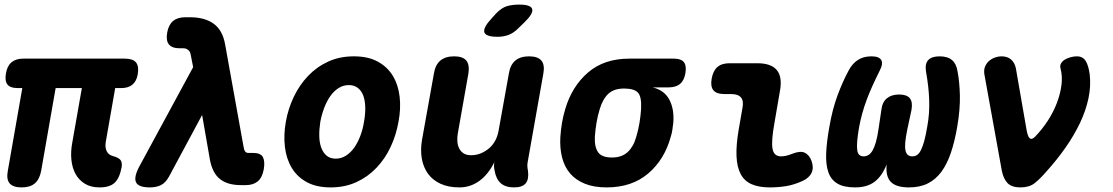

<svg xmlns="http://www.w3.org/2000/svg" viewBox="-20 -805 4840 835"><path d="M413 10Q375 10 349 -6Q323 -22 308.5 -48.5Q294 -75 290.5 -110Q287 -145 294 -183L336 -422H222L159 -62Q152 -25 131.5 -7.5Q111 10 74 10Q37 10 22 -7.5Q7 -25 14 -62L77 -422H56Q24 -422 12 -438Q0 -454 6 -486Q11 -518 30 -534Q49 -550 81 -550H523Q558 -550 571.5 -533.5Q585 -517 579 -482Q574 -452 556 -437Q538 -422 508 -422H481L440 -188Q436 -164 444 -147.5Q452 -131 472 -126Q497 -119 504.5 -108.5Q512 -98 509 -78Q500 -30 478.5 -10Q457 10 413 10Z M715 -37Q700 -10 680 0Q660 10 632 10Q582 10 571.5 -12.5Q561 -35 587 -83L820 -513L809 -569Q807 -581 798 -588Q789 -595 778 -595H762Q728 -595 714.5 -612Q701 -629 707 -663Q713 -697 732.5 -713.5Q752 -730 786 -730H806Q870 -730 909 -702Q948 -674 959 -612L1039 -168Q1041 -153 1046 -146.5Q1051 -140 1059 -140H1080Q1114 -140 1123.5 -121.5Q1133 -103 1127 -68Q1120 -31 1100 -15.5Q1080 0 1050 0H1027Q970 0 937 -26Q904 -52 893 -110L859 -305Z M1418 10Q1356 10 1314 -13Q1272 -36 1248.5 -75.5Q1225 -115 1219 -166.5Q1213 -218 1223 -275Q1233 -332 1257.5 -383.5Q1282 -435 1319.5 -474.5Q1357 -514 1407 -537Q1457 -560 1519 -560Q1581 -560 1623 -537Q1665 -514 1688.5 -475Q1712 -436 1718 -384.5Q1724 -333 1713 -275Q1703 -218 1679 -166.5Q1655 -115 1617.5 -75.5Q1580 -36 1530 -13Q1480 10 1418 10ZM1440 -115Q1464 -115 1484.5 -128Q1505 -141 1520.5 -163Q1536 -185 1547 -214Q1558 -243 1563 -275Q1569 -308 1568.5 -337Q1568 -366 1560.5 -387.5Q1553 -409 1537 -422Q1521 -435 1497 -435Q1473 -435 1452.5 -422Q1432 -409 1416.5 -387Q1401 -365 1390 -336Q1379 -307 1373 -275Q1368 -243 1368.5 -214Q1369 -185 1377 -163Q1385 -141 1400.5 -128Q1416 -115 1440 -115Z M2215 10Q2178 10 2157.5 -8.5Q2137 -27 2131 -63Q2129 -72 2128.5 -81.5Q2128 -91 2130 -100Q2104 -47 2065 -18.5Q2026 10 1978 10Q1930 10 1895.5 -6Q1861 -22 1841 -50Q1821 -78 1814.5 -115Q1808 -152 1815 -195L1867 -485Q1873 -523 1895 -541.5Q1917 -560 1955 -560Q1993 -560 2008 -541.5Q2023 -523 2017 -485L1971 -225Q1968 -208 1969 -191Q1970 -174 1976.5 -160.5Q1983 -147 1995.5 -138.5Q2008 -130 2029 -130Q2052 -130 2072 -138.5Q2092 -147 2108 -161Q2124 -175 2134 -194Q2144 -213 2148 -235L2193 -485Q2199 -523 2221 -541.5Q2243 -560 2281 -560Q2319 -560 2334.5 -541.5Q2350 -523 2343 -485L2275 -101Q2273 -91 2273.5 -82Q2274 -73 2276 -63Q2281 -26 2266.5 -8Q2252 10 2215 10ZM2235 -683Q2215 -662 2192.5 -653.5Q2170 -645 2144 -645Q2093 -645 2086.5 -664.5Q2080 -684 2118 -725L2136 -745Q2161 -771 2184 -778Q2207 -785 2238 -785Q2289 -785 2294.5 -765.5Q2300 -746 2261 -708Z M2818 -425Q2869 -413 2891 -371.5Q2913 -330 2908 -270L2904 -240Q2902 -225 2897 -210Q2870 -111 2799 -50.5Q2728 10 2618 10Q2563 10 2523.5 -6Q2484 -22 2459.5 -50.5Q2435 -79 2424.5 -120Q2414 -161 2417 -210Q2419 -240 2424 -270Q2429 -300 2438 -330Q2467 -429 2537 -489.5Q2607 -550 2717 -550H2910Q2942 -550 2954 -535Q2966 -520 2961 -488Q2956 -456 2938 -440.5Q2920 -425 2888 -425ZM2641 -120Q2663 -120 2680 -126Q2697 -132 2709.5 -143.5Q2722 -155 2731.5 -171.5Q2741 -188 2747 -210Q2756 -240 2761 -270Q2766 -300 2768 -330Q2771 -384 2754.5 -402Q2738 -420 2694 -420Q2650 -420 2625.5 -397Q2601 -374 2588 -330Q2579 -300 2574 -270Q2569 -240 2567 -210Q2565 -166 2581 -143Q2597 -120 2641 -120Z M3348 -270Q3334 -193 3339.5 -159Q3345 -125 3377 -125Q3387 -125 3398.5 -127.5Q3410 -130 3425 -136Q3460 -150 3479.5 -141Q3499 -132 3509 -106Q3520 -76 3509.5 -53.5Q3499 -31 3470 -18Q3433 -1 3398.5 4.5Q3364 10 3328 10Q3281 10 3249.5 -3.5Q3218 -17 3201.5 -47.5Q3185 -78 3183 -126.5Q3181 -175 3193 -244L3209 -336Q3215 -366 3202.5 -381Q3190 -396 3160 -396H3130Q3096 -396 3082.5 -412.5Q3069 -429 3075 -463Q3081 -497 3100 -513.5Q3119 -530 3153 -530H3273Q3334 -530 3358.5 -500Q3383 -470 3372 -410Z M4066 -560Q4101 -560 4120 -544Q4139 -528 4144 -496Q4153 -451 4154.5 -390.5Q4156 -330 4143 -254Q4132 -190 4115.5 -141Q4099 -92 4074.5 -58.5Q4050 -25 4015.5 -7.5Q3981 10 3933 10Q3878 10 3854.5 -13.5Q3831 -37 3836 -90Q3816 -39 3783.5 -14.5Q3751 10 3699 10Q3650 10 3622 -6.5Q3594 -23 3582.5 -56Q3571 -89 3573 -138.5Q3575 -188 3587 -254Q3600 -330 3622.5 -390.5Q3645 -451 3670 -497Q3686 -528 3710.5 -544Q3735 -560 3770 -560Q3803 -560 3812.5 -544Q3822 -528 3805 -496Q3788 -462 3774 -431Q3760 -400 3749 -370.5Q3738 -341 3730 -312Q3722 -283 3716 -251Q3710 -216 3708 -192Q3706 -168 3708 -153Q3710 -138 3717 -131.5Q3724 -125 3736 -125Q3747 -125 3757 -131Q3767 -137 3775 -151Q3783 -165 3789.5 -188Q3796 -211 3801 -246L3813 -327Q3817 -361 3837 -377.5Q3857 -394 3890 -394Q3924 -394 3937 -377.5Q3950 -361 3944 -327L3926 -243Q3919 -209 3917 -186.5Q3915 -164 3918 -150.5Q3921 -137 3928.5 -131Q3936 -125 3948 -125Q3960 -125 3969 -131.5Q3978 -138 3985.5 -153Q3993 -168 3999.5 -192Q4006 -216 4012 -251Q4018 -283 4020 -312Q4022 -341 4021 -370.5Q4020 -400 4016.5 -430.5Q4013 -461 4007 -495Q4002 -528 4017 -544Q4032 -560 4066 -560Z M4261 -482Q4258 -501 4264 -515.5Q4270 -530 4281.5 -540Q4293 -550 4307.5 -555Q4322 -560 4335 -560Q4362 -560 4377.5 -546Q4393 -532 4398 -508L4444 -243Q4449 -212 4458 -204Q4467 -196 4481 -210Q4513 -243 4537.5 -281Q4562 -319 4577 -359Q4592 -399 4596.5 -437Q4601 -475 4592 -508Q4589 -520 4594.5 -529.5Q4600 -539 4610.5 -545.5Q4621 -552 4635.5 -556Q4650 -560 4663 -560Q4689 -560 4701.5 -540Q4714 -520 4719 -482Q4725 -430 4713.5 -376.5Q4702 -323 4676.5 -269.5Q4651 -216 4613.5 -162.5Q4576 -109 4529 -57Q4502 -26 4479 -8Q4456 10 4418 10Q4380 10 4362 -8.5Q4344 -27 4337 -62Z"/></svg>

Font: Maple Mono ExtraBold
Style: Italic
Weight: 800
Italic angle: -10°
Monospace: yes
Designer: subframe7536
Version: Version 7.200